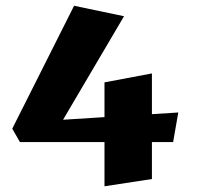

<svg xmlns="http://www.w3.org/2000/svg" viewBox="-20 -612 689 672"><path d="M585.9 -114.7H511.7V14.6L345.7 40V-114.7H49.8L22.9 -161.6L239.3 -591.8L414.1 -555.2L200.7 -192.9L345.7 -202.1V-323.7L511.7 -355V-212.4L604 -218.3Z"/></svg>

Font: Vesper Libre Heavy
Style: Regular
Weight: 900
Designer: Robert Keller & Kimya Gandhi
Foundry: Mota Italic
Version: Version 1.058